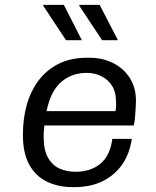

<svg xmlns="http://www.w3.org/2000/svg" viewBox="-20 -758 640 788"><path d="M278 10Q220 10 173.5 -12Q127 -34 100.5 -81.5Q74 -129 74 -205Q74 -271 90 -328Q106 -385 139 -428.5Q172 -472 221.5 -496.5Q271 -521 338 -521H347Q401 -521 444.5 -499Q488 -477 513 -437.5Q538 -398 538 -344Q538 -336 537 -318Q536 -300 534.5 -280Q533 -260 529 -243H162Q162 -237 161 -232Q159 -214 159 -198Q159 -142 177.5 -110Q196 -78 226 -65.5Q256 -53 289 -53Q352 -53 392 -86Q432 -119 441 -188H521Q512 -127 481.5 -83Q451 -39 401.5 -14.5Q352 10 285 10ZM171 -302H454Q457 -320 456.5 -328Q456 -336 456 -342Q456 -381 439.5 -406.5Q423 -432 395.5 -445.5Q368 -459 335 -459Q293 -459 258.5 -440.5Q224 -422 201 -385Q181 -351 171 -302ZM399 -593 305 -735 306 -738H389L464 -593ZM251 -593 157 -735 158 -738H242L316 -593Z"/></svg>

Font: Chivo Mono Medium Light
Style: Italic
Weight: 300
Italic angle: -8.05°
Monospace: yes
Version: Version 1.008